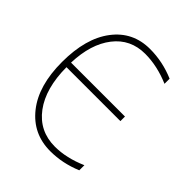

<svg xmlns="http://www.w3.org/2000/svg" viewBox="-207 -871 1013 1013"><g transform="rotate(45 299.0 -365.0)"><path d="M514.6 -63.5V-25.4Q425.8 11.7 335 11.7Q205.1 11.7 125.5 -88.4Q45.9 -188.5 45.9 -365.2Q45.9 -542 122.1 -642.1Q198.2 -742.2 326.2 -742.2Q420.9 -742.2 509.8 -704.1V-666Q416 -706.1 326.2 -706.1Q216.8 -706.1 151.9 -622.6Q86.9 -539.1 82 -396.5H484.4V-362.3H82Q83 -205.1 150.4 -114.3Q218.8 -22.5 335 -22.5Q420.9 -22.5 514.6 -63.5Z"/></g></svg>

Font: Gen Shin Gothic ExtraLight
Style: Regular
Weight: 100
Designer: [Source Han Sans]
Ryoko NISHIZUKA  (kana & ideographs); Paul D. Hunt (Latin, Greek & Cyrillic); Wenlong ZHANG  (bopomofo
Version: Version 1.002.20150607